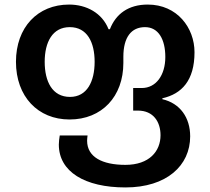

<svg xmlns="http://www.w3.org/2000/svg" viewBox="-20 -572 923 842"><path d="M530 250C711 250 814 154 814 26C814 -56 770 -119 692 -137V-141C777 -160 833 -219 833 -343C833 -450 757 -552 628 -552C543 -552 488 -511 462 -444H456C428 -515 359 -552 283 -552C145 -552 50 -452 50 -301C50 -149 146 -48 285 -48C427 -48 521 -149 521 -296V-323C521 -409 556 -453 616 -453C675 -453 705 -399 705 -322C705 -242 664 -186 602 -186H564V-87H585C653 -87 684 -37 684 21C684 91 635 151 530 151C429 151 362 117 362 45C362 38 363 31 364 22H242C240 36 238 49 238 62C238 181 352 250 530 250ZM287 -147C209 -147 176 -215 176 -301C176 -387 210 -453 286 -453C362 -453 395 -387 395 -301C395 -215 362 -147 287 -147Z"/></svg>

Font: Noto Sans Georgian SemiBold
Style: Regular
Weight: 600
Designer: Monotype Design Team, Akaki Razmadze
Foundry: Google LLC
Version: Version 2.005